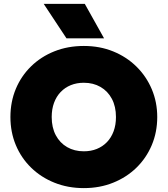

<svg xmlns="http://www.w3.org/2000/svg" viewBox="-20 -951 861 986"><path d="M410.5 15Q328.5 15 259.5 -12.8Q190.5 -40.5 139.8 -90Q89 -139.5 61.2 -206Q33.5 -272.5 33.5 -350Q33.5 -428 61.2 -494.5Q89 -561 139.8 -610.5Q190.5 -660 259.5 -687.5Q328.5 -715 410.5 -715Q492.5 -715 561.2 -687Q630 -659 680.8 -609Q731.5 -559 759.5 -492.8Q787.5 -426.5 787.5 -350Q787.5 -272.5 759.5 -206Q731.5 -139.5 680.8 -90Q630 -40.5 561.2 -12.8Q492.5 15 410.5 15ZM410.5 -174Q447 -174 477.2 -186.2Q507.5 -198.5 529.5 -221.5Q551.5 -244.5 563.5 -277Q575.5 -309.5 575.5 -350Q575.5 -404 554.5 -443.5Q533.5 -483 496.2 -504.5Q459 -526 410.5 -526Q374 -526 343.8 -513.8Q313.5 -501.5 291.5 -478.5Q269.5 -455.5 257.5 -423Q245.5 -390.5 245.5 -350Q245.5 -296 266.5 -256.5Q287.5 -217 324.8 -195.5Q362 -174 410.5 -174ZM321.5 -754 204.5 -931H415.5L514.5 -754Z"/></svg>

Font: Geologica Roman Black
Style: Regular
Weight: 900
Designer: Sindre Bremnes, Frode Helland
Foundry: Monokrom Skriftforlag AS
Version: Version 1.010;gftools[0.9.28]